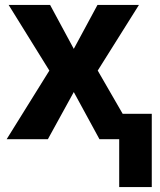

<svg xmlns="http://www.w3.org/2000/svg" viewBox="-20 -564 648 778"><path d="M463 194H595V-103H477L376 -278L543 -544H375L279 -366L183 -544H15L180 -278L7 0H174L279 -191L383 0H463Z"/></svg>

Font: Noto Sans Display
Style: Bold
Weight: 700
Designer: Monotype Design Team
Foundry: Monotype Imaging Inc.
Version: Version 1.900